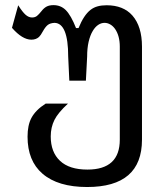

<svg xmlns="http://www.w3.org/2000/svg" viewBox="-20 -526 642 752"><path d="M536.1 21V-343.3Q536.1 -422.4 498.5 -465.3Q462.9 -505.4 397.5 -505.4Q377.9 -505.4 362.5 -501.2Q347.2 -497.1 334.5 -487.3Q308.1 -466.8 287.6 -416H277.8Q258.3 -465.8 237.3 -486.8Q217.8 -505.9 189.5 -505.9Q172.9 -505.9 162.1 -500Q151.4 -494.1 142.1 -481.9Q132.3 -469.7 124.8 -463.6Q117.2 -457.5 105.5 -457.5Q92.3 -457.5 80.1 -468.3Q67.9 -479 51.3 -505.4L26.9 -417Q67.4 -370.6 103 -370.6Q121.1 -370.6 132.8 -381.3Q139.6 -387.7 147.9 -403.3Q157.7 -420.9 167 -428.2Q176.3 -435.5 193.4 -436.5Q247.1 -435.5 247.1 -304.2L251.5 -210H316.4L321.3 -304.2Q321.3 -336.9 327.1 -362.3Q333 -387.7 343.3 -404.8Q352.5 -420.4 364.5 -428.5Q376.5 -436.5 389.6 -436.5Q400.9 -436.5 411.6 -430.4Q422.4 -424.3 430.7 -412.6Q449.2 -385.7 449.2 -343.3V21Q449.2 138.2 322.3 138.2Q251.5 138.2 215.1 104Q178.7 69.8 178.7 8.3Q178.7 -27.3 193.4 -56.6Q207 -84 246.1 -120.1H158.7Q119.6 -95.2 103 -64Q87.9 -35.6 87.9 9.3Q87.9 104 146.5 154.3Q207 206.5 321.3 206.5Q536.1 206.5 536.1 21Z"/></svg>

Font: Hack Dev
Style: Regular
Weight: 400
Designer: Christopher Simpkins
Foundry: Christopher Simpkins
Version: Version 2.0315